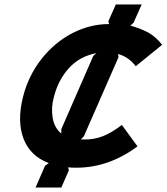

<svg xmlns="http://www.w3.org/2000/svg" viewBox="-20 -840 755 870"><path d="M402.8 -586.9 417 -599.1Q341.3 -585.4 292.2 -531.2Q243.2 -477.1 224.1 -399.9Q210.9 -354 218.5 -307.1Q226.1 -260.3 257.8 -234.9V-254.9ZM532.2 -273.9 603 -176.8Q473.1 -80.1 326.2 -80.1Q300.3 -80.1 289.1 -82L292 -67.9L257.8 9.8H141.1L184.1 -88.9L201.2 -101.1Q117.2 -132.3 86.9 -210.9Q56.6 -289.6 84 -399.9Q107.9 -496.1 167.7 -572.3Q227.5 -648.4 307.9 -689.7Q388.2 -731 474.1 -731L471.2 -744.1L504.9 -819.8H622.1L585 -736.8L570.8 -724.1Q621.1 -709.5 653.1 -691.7Q685.1 -673.8 714.8 -637.2L595.2 -540Q562 -583 515.1 -595.2L517.1 -581.1L359.9 -222.2L346.2 -208H357.9Q404.3 -206.5 445.6 -222.7Q486.8 -238.8 532.2 -273.9Z"/></svg>

Font: Sinkin Sans 600 SemiBold Italic
Style: Regular
Weight: 600
Italic angle: -112°
Designer: Keith Bates
Foundry: K-Type
Version: Sinkin Sans (version 1.0)  by Keith Bates   •   © 2014   www